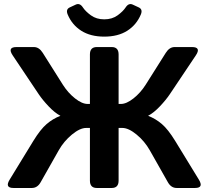

<svg xmlns="http://www.w3.org/2000/svg" viewBox="-20 -934 1036 954"><path d="M316.4 -861.8Q305.7 -887.2 326.2 -897L356.4 -911.1Q376.5 -920.4 391.6 -897.5Q404.3 -877.9 431.6 -857.9Q459 -837.9 498 -837.9Q537.1 -837.9 564.5 -857.9Q591.8 -877.9 604.5 -897.5Q619.6 -920.4 639.6 -911.1L669.9 -897Q690.4 -887.2 679.7 -861.8Q658.2 -810.5 612.3 -781.2Q566.4 -752 498 -752Q429.7 -752 383.8 -781.2Q337.9 -810.5 316.4 -861.8ZM46.9 0Q2.4 0 28.3 -42L146 -234.4Q180.7 -291 211.7 -317.6Q242.7 -344.2 279.8 -358.4V-358.9Q252 -373.5 221.7 -405.5Q191.4 -437.5 172.4 -465.8L43.5 -658.2Q15.1 -700.2 62 -700.2H148.4Q174.3 -700.2 192.4 -671.4L292.5 -512.7Q317.9 -472.7 352.8 -445.1Q387.7 -417.5 415.5 -417.5H426.8V-663.6Q426.8 -700.2 460.9 -700.2H535.2Q569.3 -700.2 569.3 -663.6V-417.5H580.6Q608.4 -417.5 643.3 -445.1Q678.2 -472.7 703.6 -512.7L803.7 -671.4Q821.8 -700.2 847.7 -700.2H934.1Q981 -700.2 952.6 -658.2L823.7 -465.8Q804.7 -437.5 774.4 -405.5Q744.1 -373.5 716.3 -358.9V-358.4Q753.4 -344.2 784.4 -317.6Q815.4 -291 850.1 -234.4L967.8 -42Q993.7 0 949.2 0H857.9Q830.1 0 814 -28.8L724.1 -187.5Q698.7 -232.4 658.7 -265.4Q618.7 -298.3 587.9 -298.3H569.3V-36.6Q569.3 0 535.2 0H460.9Q426.8 0 426.8 -36.6V-298.3H408.2Q377.4 -298.3 337.4 -265.4Q297.4 -232.4 272 -187.5L182.1 -28.8Q166 0 138.2 0Z"/></svg>

Font: Istok
Style: Bold
Weight: 700
Designer: Andrey V. Panov
Foundry: Andrey V. Panov
Version: Version 1.0.1